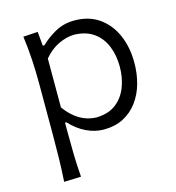

<svg xmlns="http://www.w3.org/2000/svg" viewBox="-109 -622 839 917"><g transform="rotate(-15 311.0 -163.0)"><path d="M324.7 -54Q281.1 -54.7 242.3 -77.6Q203.5 -100.6 172.4 -144.3V-385.8Q204.5 -424.7 244.9 -443.8Q285.3 -462.9 322.8 -463.4Q381.3 -461.9 419.3 -434.6Q457.3 -407.2 475.9 -361.6Q494.4 -316.1 494.4 -259.7Q494.4 -206.2 476.8 -159.8Q459.1 -113.3 421.8 -84.4Q384.4 -55.5 324.7 -54ZM95.3 203.1 179.4 200.2Q174.9 142.7 173.6 89.3Q172.4 36 172.4 -26.1V-68.7H179.5Q215.7 -29.3 258.4 -9.1Q301.1 11 343.2 11Q399.2 11 441 -10.6Q482.8 -32.3 510.8 -69.9Q538.8 -107.5 552.7 -156.5Q566.5 -205.5 566.5 -260Q566.5 -336.9 539.9 -397.7Q513.2 -458.4 463 -493.6Q412.7 -528.8 341.4 -528.8Q288.6 -528.8 246.1 -505.2Q203.6 -481.5 173.5 -451.5H165.1L158.5 -521.5L86.5 -516.8Q94.8 -457.6 98.1 -397.4Q101.4 -337.3 101.4 -280.7V-28.9Q101.4 35.2 100.2 90.4Q99 145.6 95.3 203.1Z"/></g></svg>

Font: Pinar-VF-FD
Style: Regular
Weight: 300
Designer: Amin Abedi
Version: Version 3.0